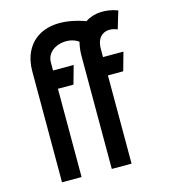

<svg xmlns="http://www.w3.org/2000/svg" viewBox="-106 -787 775 872"><g transform="rotate(-15 282.0 -350.5)"><path d="M405 0V-415H477L501 -501H405V-539C405 -613 460 -624 502 -605L527 -688C473 -708 416 -706 375 -678C185 -746 78 -658 78 -522V0H170V-415H243L267 -501H170V-539C170 -611 270 -634 320 -596C315 -577 312 -556 312 -532V0Z"/></g></svg>

Font: Advent Pro
Style: SemiBold
Weight: 600
Designer: Andreas Kalpakidis
Foundry: Andreas Kalpakidis
Version: Version 2.002 2008